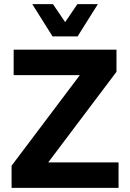

<svg xmlns="http://www.w3.org/2000/svg" viewBox="-20 -908 629 928"><path d="M36 0V-107L366 -545H46V-668H543V-561L213 -123H553V0ZM234 -732 136 -888H236L295 -801L354 -888H453L355 -732Z"/></svg>

Font: Celebes
Style: Bold
Weight: 700
Designer: Anugrah Pasau
Foundry: Lafontype
Version: Version 1.000; ttfautohint (v1.8.4)